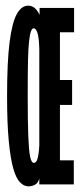

<svg xmlns="http://www.w3.org/2000/svg" viewBox="-20 -652 290 679"><path d="M80 7Q65 7 51 -7Q37 -21 27 -56Q17 -91 11 -153.5Q5 -216 5 -312Q5 -434 14 -503.5Q23 -573 39.5 -602.5Q56 -632 80 -632Q94 -632 104 -622.5Q114 -613 120 -599V-624H242V-538H192V-369H235V-281H192V-85H241V0H119V-21Q115 -5 104 1Q93 7 80 7ZM100 -76Q108 -76 112.5 -90Q117 -104 119 -137V-477Q118 -519 112.5 -535.5Q107 -552 99 -552Q94 -552 90 -542.5Q86 -533 83 -508Q80 -483 79 -436Q78 -389 78 -313Q78 -223 80 -171.5Q82 -120 86.5 -98Q91 -76 100 -76Z"/></svg>

Font: Inconsolata UltraCondensed ExtraBold
Style: Regular
Weight: 800
Width: 1
Monospace: yes
Designer: Raph Levien, Cyreal, Brenton Simpson
Foundry: Raph Levien, Cyreal, Google
Version: Version 3.001; ttfautohint (v1.8.2.53-6de2)